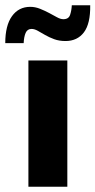

<svg xmlns="http://www.w3.org/2000/svg" viewBox="-39 -710 363 730"><path d="M69 0V-480H217V0ZM-19 -546Q-19 -613 6.5 -648.5Q32 -684 76 -684Q95 -684 113.5 -676.5Q132 -669 148 -660.5Q164 -652 177.5 -644.5Q191 -637 202 -637Q222 -637 227.5 -653.5Q233 -670 234 -690H304Q305 -620 280 -587Q255 -554 210 -554Q186 -554 167 -561Q148 -568 132.5 -577Q117 -586 104.5 -593Q92 -600 81 -600Q65 -600 58.5 -585Q52 -570 51 -546Z"/></svg>

Font: Mukta ExtraBold
Style: Regular
Weight: 800
Designer: Girish Dalvi and Yashodeep Gholap
Foundry: Ek Type
Version: Version 2.538;PS 1.002;hotconv 16.6.51;makeotf.lib2.5.65220;